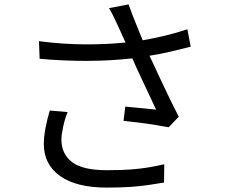

<svg xmlns="http://www.w3.org/2000/svg" viewBox="-20 -814 1040 872"><path d="M206 -312 287 -305Q275 -276 267 -239Q259 -202 259 -180Q259 -115 307 -78Q355 -41 466 -41Q532 -41 576.5 -44.5Q621 -48 656 -54Q691 -60 726 -68L725 15Q694 20 659 25.5Q624 31 577 34.5Q530 38 465 38Q327 38 253 -14.5Q179 -67 179 -160Q179 -192 186.5 -232Q194 -272 206 -312ZM831 -681 846 -602Q800 -590 752.5 -579Q705 -568 659 -561Q677 -522 700 -473Q723 -424 746.5 -375Q770 -326 792 -284L746 -236Q724 -240 688 -246Q652 -252 612.5 -257Q573 -262 541 -265L549 -330Q568 -328 594.5 -325.5Q621 -323 646.5 -320.5Q672 -318 689 -316Q675 -346 655.5 -387.5Q636 -429 616 -471.5Q596 -514 581 -549Q485 -538 379 -537.5Q273 -537 160 -547L157 -627Q265 -613 364.5 -612.5Q464 -612 550 -621L517 -694Q504 -722 495.5 -739.5Q487 -757 475 -777L564 -794Q582 -744 597 -707.5Q612 -671 628 -631Q679 -640 729.5 -652Q780 -664 831 -681Z"/></svg>

Font: Noto IKEA Simplified Chinese
Style: Regular
Weight: 400
Designer: Monotype Design Team
Foundry: Monotype Imaging Inc.
Version: Version 1.100